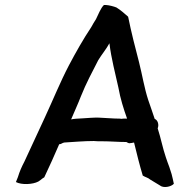

<svg xmlns="http://www.w3.org/2000/svg" viewBox="-20 -742 762 772"><path d="M44 -10C67 2 111 0 134 -12L144 -19C148 -23 153 -26 158 -29C178 -72 199 -117 218 -162C227 -162 230 -168 239 -169C273 -171 319 -175 357 -175C366 -174 377 -174 389 -174C424 -174 455 -171 488 -171C492 -169 495 -167 499 -166C505 -166 514 -168 519 -169C530 -124 541 -79 554 -36C565 -29 575 -28 584 -20C596 -13 610 -4 622 3C637 16 668 9 679 -3C676 -16 674 -28 670 -42L661 -70C655 -85 652 -95 647 -109C634 -147 627 -186 614 -226C620 -240 615 -259 602 -264C593 -290 585 -315 576 -340C560 -389 552 -441 539 -492C525 -545 507 -616 496 -671L495 -675C480 -688 466 -701 448 -712C438 -716 420 -721 405 -722H398C385 -710 374 -681 366 -665L356 -649C353 -644 350 -639 347 -633C315 -585 285 -532 257 -479C222 -412 193 -340 160 -269C133 -210 105 -150 78 -92C67 -71 59 -53 52 -30ZM266 -262C279 -293 293 -323 305 -354C326 -407 351 -453 375 -500C389 -523 407 -544 420 -568C427 -508 444 -445 456 -390C464 -345 477 -304 491 -265H476C471 -264 466 -264 461 -265C436 -265 404 -268 378 -269C363 -270 325 -267 310 -266C296 -265 280 -265 266 -262Z"/></svg>

Font: Hussar Pisanka
Style: Kur
Weight: 400
Designer: Robert Jablonski
Foundry: Cannot Into Space Fonts
Version: Version 1.070